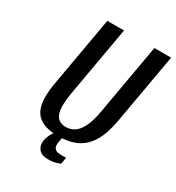

<svg xmlns="http://www.w3.org/2000/svg" viewBox="-200 -821 1003 1095"><g transform="rotate(30 301.5 -273.5)"><path d="M268 10Q197 10 154.5 -14.5Q112 -39 99 -93.5Q86 -148 102 -240L183 -700H293L212 -240Q200 -168 205 -128.5Q210 -89 230 -73Q250 -57 279 -57Q310 -57 335 -73Q360 -89 380 -128.5Q400 -168 412 -240L493 -700H603L522 -240Q506 -148 473.5 -93.5Q441 -39 390.5 -14.5Q340 10 268 10ZM283 153Q242 153 223 130.5Q204 108 209 73Q214 49 223.5 31Q233 13 241.5 3Q250 -7 250 -7H296L288 38Q283 67 294 80.5Q305 94 334 94H370L362 138Q362 138 339.5 145.5Q317 153 283 153Z"/></g></svg>

Font: Cuprum SemiBold
Style: Italic
Weight: 600
Italic angle: -10°
Version: Version 3.000